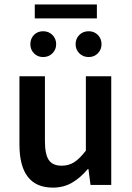

<svg xmlns="http://www.w3.org/2000/svg" viewBox="-20 -836 596 868"><path d="M219.2 12.2Q67.9 12.2 67.9 -183.1V-491.2H183.1V-198.2Q183.1 -138.2 200.7 -112.5Q218.3 -86.9 258.8 -86.9Q290.5 -86.9 315.2 -102.5Q339.8 -118.2 368.2 -154.8V-491.2H482.9V0H389.2L379.9 -71.8H377Q342.3 -30.8 304.4 -9.3Q266.6 12.2 219.2 12.2ZM174.8 -578.1Q149.9 -578.1 133.5 -595Q117.2 -611.8 117.2 -636.2Q117.2 -661.1 133.5 -678Q149.9 -694.8 174.8 -694.8Q200.2 -694.8 217 -678Q233.9 -661.1 233.9 -636.2Q233.9 -611.8 217 -595Q200.2 -578.1 174.8 -578.1ZM380.9 -578.1Q355.5 -578.1 338.6 -595Q321.8 -611.8 321.8 -636.2Q321.8 -661.1 338.6 -678Q355.5 -694.8 380.9 -694.8Q405.8 -694.8 422.4 -678Q439 -661.1 439 -636.2Q439 -611.8 422.4 -595Q405.8 -578.1 380.9 -578.1ZM137.2 -752.9V-815.9H418V-752.9Z"/></svg>

Font: Source Sans 3 Semibold
Style: Regular
Weight: 600
Designer: Paul D. Hunt
Foundry: Adobe
Version: Version 3.052;hotconv 1.1.0;makeotfexe 2.6.0